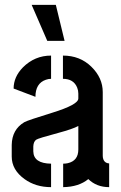

<svg xmlns="http://www.w3.org/2000/svg" viewBox="-20 -771 499 791"><path d="M110.4 -751H210L246.1 -602.5H174.8ZM28.3 -126Q28.3 -71.3 81.1 -33.2Q127 0 190.4 0V-96.7Q118.2 -97.7 117.2 -147.5V-168Q118.2 -187.5 128.9 -195.3Q136.7 -201.2 220.7 -223.6Q279.3 -239.3 302.7 -252V-155.3Q302.7 -108.4 258.8 -98.6Q250 -96.7 240.2 -96.7V0Q304.7 -1 343.8 -33.2Q377.9 0 429.7 0V-97.7Q404.3 -99.6 403.3 -128.9V-391.6Q403.3 -450.2 356.4 -496.1Q309.6 -542 239.3 -542V-446.3Q283.2 -446.3 297.9 -410.2Q302.7 -398.4 302.7 -385.7V-365.2Q302.7 -339.8 195.3 -306.6Q93.8 -275.4 80.1 -267.6Q29.3 -237.3 28.3 -173.8ZM36.1 -406.2 126 -372.1Q126 -427.7 168.9 -442.4Q179.7 -446.3 190.4 -446.3V-542Q123 -542 74.2 -493.2Q36.1 -454.1 36.1 -406.2Z"/></svg>

Font: Post No Bills Colombo
Style: Bold
Weight: 800
Designer: Kosala Senevirathne, Siva Puranthara, Lasantha Premarathna, Tharique Azeez
Foundry: Mooniak
Version: Version 1.220 ; ttfautohint (v1.5)